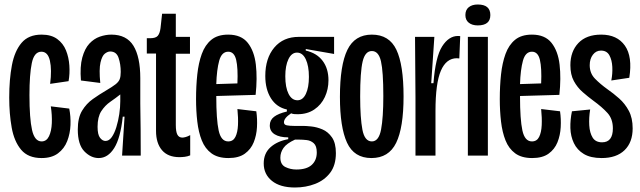

<svg xmlns="http://www.w3.org/2000/svg" viewBox="-20 -692 2848 854"><path d="M165 11Q105 11 74 -26Q43 -63 32 -124.5Q21 -186 21 -258Q21 -339 33 -402Q45 -465 76 -501.5Q107 -538 165 -538Q208 -538 234.5 -518.5Q261 -499 273.5 -468Q286 -437 288.5 -400.5Q291 -364 285 -331L203 -319Q211 -382 202 -422Q193 -462 164 -462Q132 -462 121.5 -411.5Q111 -361 111 -269Q111 -165 122.5 -114Q134 -63 165 -63Q187 -63 198 -86Q209 -109 210.5 -144.5Q212 -180 206 -219L288 -209Q295 -174 293.5 -136Q292 -98 279 -64.5Q266 -31 238 -10Q210 11 165 11Z M419 11Q384 11 355 -19Q326 -49 326 -116Q326 -168 345 -199.5Q364 -231 393 -251.5Q422 -272 451 -289Q480 -306 494 -317Q508 -328 512.5 -340Q517 -352 517 -372Q517 -406 507.5 -434.5Q498 -463 470 -463Q459 -463 446.5 -453.5Q434 -444 427 -414Q420 -384 426 -323L340 -334Q335 -396 346 -436Q357 -476 377.5 -498Q398 -520 424 -529Q450 -538 475 -538Q543 -538 573.5 -488.5Q604 -439 604 -344V-231Q605 -174 605.5 -116Q606 -58 606 0H523Q526 -43 528.5 -86.5Q531 -130 534 -173H526Q516 -78 488 -33.5Q460 11 419 11ZM449 -65Q465 -65 477 -82Q489 -99 497.5 -126.5Q506 -154 510.5 -184.5Q515 -215 515 -242V-272Q495 -256 471 -239.5Q447 -223 430.5 -197.5Q414 -172 414 -128Q414 -93 425 -79Q436 -65 449 -65Z M778 7Q727 7 700.5 -24Q674 -55 674 -110V-454H633V-522H648Q673 -522 682 -533Q691 -544 694 -567L701 -631H762V-528H825V-453H762V-136Q762 -106 769 -93Q776 -80 791 -80Q797 -80 806 -82.5Q815 -85 826 -91V-1Q814 4 801.5 5.5Q789 7 778 7Z M996 11Q949 11 920.5 -10Q892 -31 877.5 -67.5Q863 -104 857.5 -151.5Q852 -199 852 -251Q852 -309 857.5 -360.5Q863 -412 877.5 -452Q892 -492 920 -515Q948 -538 995 -538Q1053 -538 1082 -501.5Q1111 -465 1118 -404.5Q1125 -344 1117 -270L942 -265V-263Q942 -161 952.5 -112Q963 -63 995 -63Q1017 -63 1027 -83Q1037 -103 1038.5 -135.5Q1040 -168 1036 -207L1120 -197Q1125 -163 1123 -126.5Q1121 -90 1108.5 -59Q1096 -28 1069 -8.5Q1042 11 996 11ZM995 -462Q966 -462 955 -422Q944 -382 942 -318L1036 -321Q1039 -389 1030.5 -425.5Q1022 -462 995 -462Z M1292 142Q1226 142 1189.5 112.5Q1153 83 1153 35Q1153 -10 1183 -37Q1213 -64 1262 -73V-81Q1224 -81 1202 -94.5Q1180 -108 1180 -134Q1180 -158 1199 -172.5Q1218 -187 1256 -196V-205Q1210 -215 1185 -255Q1160 -295 1160 -354Q1160 -433 1200 -480.5Q1240 -528 1309 -528H1466V-452L1340 -474V-467Q1389 -456 1415 -421.5Q1441 -387 1441 -335Q1441 -295 1425 -260.5Q1409 -226 1378 -205Q1347 -184 1304 -184Q1298 -184 1289.5 -184.5Q1281 -185 1275 -188Q1243 -167 1243 -148Q1243 -137 1256 -134.5Q1269 -132 1287 -132H1328Q1341 -132 1365 -129.5Q1389 -127 1414 -116.5Q1439 -106 1456.5 -81Q1474 -56 1474 -11Q1474 43 1448.5 76.5Q1423 110 1381.5 126Q1340 142 1292 142ZM1303 -246Q1327 -246 1340.5 -274.5Q1354 -303 1354 -350Q1354 -399 1340 -428.5Q1326 -458 1301 -458Q1277 -458 1263 -429Q1249 -400 1249 -353Q1249 -303 1263.5 -274.5Q1278 -246 1303 -246ZM1298 62Q1344 62 1366.5 41.5Q1389 21 1389 -14Q1389 -43 1375.5 -55Q1362 -67 1344 -69Q1326 -71 1311 -71H1292Q1255 -54 1241 -34Q1227 -14 1227 9Q1227 40 1249.5 51Q1272 62 1298 62Z M1632 11Q1555 11 1523.5 -57.5Q1492 -126 1492 -261Q1492 -402 1525 -470Q1558 -538 1634 -538Q1711 -538 1743 -471Q1775 -404 1775 -263Q1775 -124 1742 -56.5Q1709 11 1632 11ZM1634 -63Q1665 -63 1675 -116Q1685 -169 1685 -265Q1685 -374 1674.5 -419.5Q1664 -465 1634 -465Q1604 -465 1593 -418.5Q1582 -372 1582 -263Q1582 -167 1592 -115Q1602 -63 1634 -63Z M1828 0V-259L1826 -528H1912L1898 -322H1908Q1917 -439 1946.5 -485.5Q1976 -532 2017 -532Q2024 -532 2027 -531L2023 -432Q2019 -433 2012 -433Q1965 -433 1941 -377.5Q1917 -322 1917 -198V0Z M2061 0V-528H2150V0ZM2105 -579Q2080 -579 2065 -591Q2050 -603 2050 -625Q2050 -648 2065 -660Q2080 -672 2105 -672Q2161 -672 2161 -625Q2161 -579 2105 -579Z M2347 11Q2300 11 2271.5 -10Q2243 -31 2228.5 -67.5Q2214 -104 2208.5 -151.5Q2203 -199 2203 -251Q2203 -309 2208.5 -360.5Q2214 -412 2228.5 -452Q2243 -492 2271 -515Q2299 -538 2346 -538Q2404 -538 2433 -501.5Q2462 -465 2469 -404.5Q2476 -344 2468 -270L2293 -265V-263Q2293 -161 2303.5 -112Q2314 -63 2346 -63Q2368 -63 2378 -83Q2388 -103 2389.5 -135.5Q2391 -168 2387 -207L2471 -197Q2476 -163 2474 -126.5Q2472 -90 2459.5 -59Q2447 -28 2420 -8.5Q2393 11 2347 11ZM2346 -462Q2317 -462 2306 -422Q2295 -382 2293 -318L2387 -321Q2390 -389 2381.5 -425.5Q2373 -462 2346 -462Z M2656 11Q2607 11 2577 -7Q2547 -25 2532.5 -55.5Q2518 -86 2517 -122.5Q2516 -159 2524 -197L2605 -205Q2599 -168 2601 -134.5Q2603 -101 2616 -80Q2629 -59 2658 -59Q2706 -59 2706 -121Q2706 -163 2682 -189.5Q2658 -216 2618 -245Q2595 -262 2571.5 -282.5Q2548 -303 2532.5 -331.5Q2517 -360 2517 -402Q2517 -463 2552.5 -500.5Q2588 -538 2654 -538Q2725 -538 2759.5 -489Q2794 -440 2779 -346L2699 -334Q2705 -364 2703.5 -394.5Q2702 -425 2690.5 -446Q2679 -467 2653 -467Q2631 -467 2617 -448.5Q2603 -430 2603 -402Q2603 -366 2626.5 -342Q2650 -318 2682 -295Q2708 -277 2734 -254Q2760 -231 2777 -199Q2794 -167 2794 -121Q2794 -59 2758 -24Q2722 11 2656 11Z"/></svg>

Font: Bricolage Grotesque 48pt Condensed
Style: Regular
Weight: 400
Width: 3
Designer: Mathieu Triay
Foundry: Atelier Triay
Version: Version 1.000; ttfautohint (v1.8.4.7-5d5b);gftools[0.9.32]